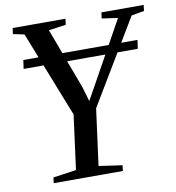

<svg xmlns="http://www.w3.org/2000/svg" viewBox="-83 -817 819 892"><g transform="rotate(-10 327.0 -371.5)"><path d="M98.5 0 102 -26.5 211 -42 245 -298.5 85 -704 32 -715 36 -743H285L281.5 -715L200 -703.5L307.5 -415.5L327.5 -347L363.5 -411.5L526 -704L451 -715L454.5 -743H654L650.5 -715L590.5 -704.5L353 -308.5L317.5 -42.5L428 -26.5L425 0ZM597.5 -588 591.5 -547H53L59 -588Z"/></g></svg>

Font: Merriweather 96pt
Style: Italic
Weight: 400
Italic angle: -7.8°
Version: Version 2.101